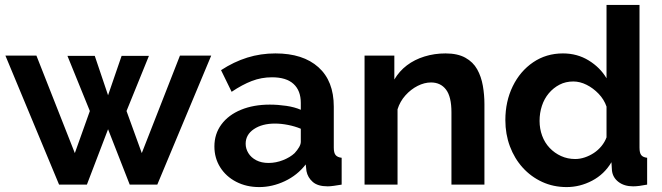

<svg xmlns="http://www.w3.org/2000/svg" viewBox="-20 -750 2689 780"><path d="M711 -524H838L619 0H507L419 -225L333 0H220L2 -524H128L284 -128L345 -299L254 -523H365L419 -363L474 -523H585L494 -299L556 -128Z M851 -155Q851 -206 879.5 -244.5Q908 -283 959 -304Q1010 -325 1076 -325Q1109 -325 1143 -320Q1177 -315 1202 -304V-332Q1202 -382 1172.5 -409Q1143 -436 1085 -436Q1042 -436 1003 -421Q964 -406 921 -377L878 -465Q930 -499 984.5 -516Q1039 -533 1099 -533Q1211 -533 1273.5 -477Q1336 -421 1336 -317V-150Q1336 -129 1343.5 -120Q1351 -111 1368 -109V0Q1350 3 1335.5 5Q1321 7 1311 7Q1271 7 1250.5 -11Q1230 -29 1225 -55L1222 -82Q1188 -38 1137 -14Q1086 10 1033 10Q981 10 939.5 -11.5Q898 -33 874.5 -70.5Q851 -108 851 -155ZM1177 -128Q1188 -140 1195 -152Q1202 -164 1202 -174V-227Q1178 -237 1150 -242.5Q1122 -248 1097 -248Q1045 -248 1011.5 -225.5Q978 -203 978 -166Q978 -146 989 -128Q1000 -110 1021 -99Q1042 -88 1071 -88Q1101 -88 1130 -99.5Q1159 -111 1177 -128Z M1948 0H1814V-294Q1814 -357 1792 -386Q1770 -415 1731 -415Q1704 -415 1676.5 -401Q1649 -387 1627 -362.5Q1605 -338 1595 -306V0H1461V-524H1582V-427Q1602 -461 1633 -484.5Q1664 -508 1704.5 -520.5Q1745 -533 1790 -533Q1839 -533 1870.5 -515.5Q1902 -498 1918.5 -468.5Q1935 -439 1941.5 -402Q1948 -365 1948 -327Z M2033 -262Q2033 -338 2063 -399.5Q2093 -461 2146 -497Q2199 -533 2267 -533Q2325 -533 2371.5 -504.5Q2418 -476 2444 -432V-730H2578V-150Q2578 -129 2585 -120Q2592 -111 2609 -109V0Q2574 7 2552 7Q2516 7 2492.5 -11Q2469 -29 2466 -58L2464 -91Q2435 -42 2385.5 -16Q2336 10 2282 10Q2228 10 2182.5 -11Q2137 -32 2103.5 -69Q2070 -106 2051.5 -155.5Q2033 -205 2033 -262ZM2444 -192V-317Q2434 -346 2412 -369Q2390 -392 2363 -405.5Q2336 -419 2309 -419Q2278 -419 2253 -406Q2228 -393 2209.5 -371Q2191 -349 2181.5 -320Q2172 -291 2172 -259Q2172 -227 2182.5 -198.5Q2193 -170 2213 -149Q2233 -128 2259.5 -116Q2286 -104 2317 -104Q2336 -104 2355.5 -110.5Q2375 -117 2392.5 -128.5Q2410 -140 2423.5 -156.5Q2437 -173 2444 -192Z"/></svg>

Font: Raleway Thin
Style: Bold
Weight: 700
Version: Version 4.026